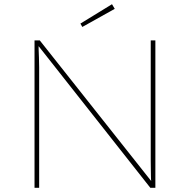

<svg xmlns="http://www.w3.org/2000/svg" viewBox="-20 -892 902 912"><path d="M144 0V-700H169L703 -26L699 -25Q697 -38 697 -53Q697 -68 696.5 -86.5Q696 -105 696 -128Q696 -151 696 -178.5Q696 -206 696 -241V-700H718V0H694L153 -686H164Q163 -675 163.5 -658Q164 -641 165 -619Q166 -597 166 -572.5Q166 -548 166 -522Q166 -496 166 -470V0ZM371 -764 362 -780 512 -872 525 -850Z"/></svg>

Font: Lexend Exa Thin
Style: Regular
Weight: 250
Designer: Bonnie Shaver-Troup, Thomas Jockin
Foundry: Lexend
Version: Version 1.007